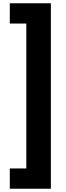

<svg xmlns="http://www.w3.org/2000/svg" viewBox="-20 -886 401 1174"><path d="M40 144H141V-742H40V-866H291V268H40Z"/></svg>

Font: Noto Sans Telugu UI ExtraCondensed Black
Style: Regular
Weight: 900
Width: 2
Designer: Jelle Bosma - Monotype Design Team
Foundry: Monotype Imaging Inc.
Version: Version 2.006; ttfautohint (v1.8.4.7-5d5b)